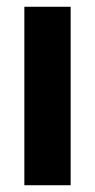

<svg xmlns="http://www.w3.org/2000/svg" viewBox="-20 -548 281 568"><path d="M52 0V-528H189V0Z"/></svg>

Font: Bricolage Grotesque 12pt Condensed Bricolage Grotesque 10pt Condensed Regular
Style: Bold
Weight: 700
Width: 3
Designer: Mathieu Triay
Foundry: Atelier Triay
Version: Version 1.001; ttfautohint (v1.8.4.7-5d5b);gftools[0.9.33.de